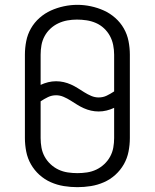

<svg xmlns="http://www.w3.org/2000/svg" viewBox="-20 -766 640 794"><path d="M300 8Q272 8 244 3.5Q216 -1 190 -12.5Q164 -24 143 -43Q122 -62 108 -86.5Q94 -111 88.5 -139Q83 -167 83 -195V-540Q83 -568 88.5 -596Q94 -624 108 -648.5Q122 -673 143.5 -692Q165 -711 190.5 -722.5Q216 -734 244 -740Q272 -746 300 -746Q328 -746 356 -740Q384 -734 409.5 -722.5Q435 -711 456.5 -692Q478 -673 492 -648.5Q506 -624 511.5 -596Q517 -568 517 -540V-195Q517 -167 511.5 -139Q506 -111 492 -86.5Q478 -62 457 -43Q436 -24 410 -12.5Q384 -1 356 3.5Q328 8 300 8ZM388 -363Q406 -363 421.5 -370.5Q437 -378 452 -388V-540Q452 -560 448 -580Q444 -600 434.5 -617.5Q425 -635 410 -649Q395 -663 376.5 -671Q358 -679 338 -682Q318 -685 298 -685Q278 -685 258.5 -681.5Q239 -678 221 -669.5Q203 -661 188.5 -647.5Q174 -634 164.5 -616.5Q155 -599 151.5 -579.5Q148 -560 148 -540V-415Q163 -422 179 -426Q195 -430 212 -430Q228 -430 243.5 -426.5Q259 -423 273.5 -416.5Q288 -410 301.5 -401.5Q315 -393 328.5 -384.5Q342 -376 357 -369.5Q372 -363 388 -363ZM300 -50Q320 -50 340 -53Q360 -56 378 -64.5Q396 -73 411 -87Q426 -101 435.5 -118.5Q445 -136 448.5 -155.5Q452 -175 452 -195V-320Q437 -313 421 -309Q405 -305 388 -305Q372 -305 356.5 -308.5Q341 -312 326.5 -318.5Q312 -325 298.5 -333.5Q285 -342 271.5 -350.5Q258 -359 243 -365.5Q228 -372 212 -372Q194 -372 178.5 -364.5Q163 -357 148 -347V-195Q148 -175 151.5 -155.5Q155 -136 164.5 -118.5Q174 -101 189 -87Q204 -73 222 -64.5Q240 -56 260 -53Q280 -50 300 -50Z"/></svg>

Font: Iosevka Curly Light Extended
Style: Regular
Weight: 300
Width: 7
Monospace: yes
Designer: Belleve Invis
Foundry: Belleve Invis
Version: Version 11.1.0; ttfautohint (v1.8.3)